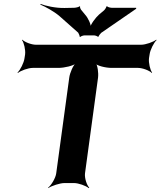

<svg xmlns="http://www.w3.org/2000/svg" viewBox="-20 -941 825 987"><path d="M746 -642 749 -661C752 -685 771 -722 785 -735L783 -737C768 -725 729 -711 705 -711H165C141 -711 106 -725 95 -737L93 -735C103 -722 112 -685 109 -661L106 -642C103 -618 84 -581 70 -568L72 -566C87 -578 125 -592 149 -592H281C311 -592 358 -603 372 -616L371 -618C356 -606 339 -566 336 -542L269 -50C266 -26 244 11 227 24L228 26C246 14 288 0 312 0H360C384 0 422 14 436 26L439 24C426 11 414 -26 417 -50L484 -542C487 -566 482 -606 471 -618L468 -616C478 -603 523 -592 553 -592H689C713 -592 749 -578 760 -566L762 -568C752 -581 743 -618 746 -642ZM418 -865 400 -887C396 -890 389 -904 392 -908L389 -909C387 -905 369 -901 361 -901L312 -900C266 -899 213 -911 188 -921V-917C212 -907 257 -883 286 -858L382 -773C384 -769 391 -756 389 -753L393 -751C395 -755 409 -759 414 -759H464C469 -759 481 -755 483 -752L487 -753C486 -756 497 -769 500 -772L680 -896V-901H554C548 -901 531 -905 531 -909L526 -907C528 -904 518 -890 514 -887L489 -866C471 -850 445 -815 443 -798H447C449 -815 432 -850 418 -865Z"/></svg>

Font: Asimov
Style: EdgeWideIt
Weight: 500
Designer: Google
Version: Version 2.000980: 2014